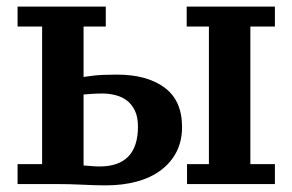

<svg xmlns="http://www.w3.org/2000/svg" viewBox="-20 -550 882 579"><path d="M232 -318Q238 -319 262.5 -322Q287 -325 333 -325Q423 -325 476 -286Q529 -247 529 -167Q529 -125 512.5 -92.5Q496 -60 465.5 -37Q435 -14 392.5 -2.5Q350 9 299 9Q269 9 229.5 7Q190 5 147 5H33V-55H107V-470H33V-530H299V-470H232ZM232 -51Q237 -51 252 -49.5Q267 -48 280 -48Q396 -48 396 -168Q396 -198 386.5 -217Q377 -236 362.5 -247Q348 -258 328.5 -263Q309 -268 289 -268Q274 -268 257.5 -267Q241 -266 232 -265ZM809 5H544V-55H610V-470H543V-530H809V-470H735V-55H809Z"/></svg>

Font: PT Serif Caption
Style: Semibold
Weight: 600
Designer: A.Korolkova, O.Umpeleva, V.Yefimov
Foundry: ParaType Ltd
Version: Version 1.00;May 2, 2020;FontCreator 12.0.0.2544 64-bit